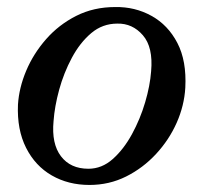

<svg xmlns="http://www.w3.org/2000/svg" viewBox="-20 -513 577 545"><path d="M234 12Q174 12 127 -15Q80 -42 54 -93.5Q28 -145 31 -216Q34 -264 54.5 -312.5Q75 -361 111 -402Q147 -443 196.5 -468Q246 -493 307 -493Q363 -494 410 -468Q457 -442 483.5 -391Q510 -340 506 -264Q503 -213 481.5 -164.5Q460 -116 423 -76Q386 -36 338 -12Q290 12 234 12ZM231 -34Q269 -34 300 -61.5Q331 -89 354.5 -132Q378 -175 392 -222.5Q406 -270 409 -311Q415 -379 385.5 -413Q356 -447 313 -446Q271 -446 239 -419Q207 -392 184 -349Q161 -306 148 -258.5Q135 -211 132 -169Q126 -105 153 -69.5Q180 -34 231 -34Z"/></svg>

Font: Zen Old Mincho Medium
Style: Regular
Weight: 500
Designer: Yoshimichi Ohira
Foundry: Positype
Version: Version 1.500